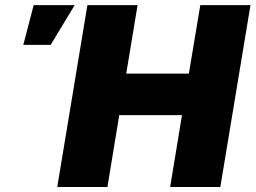

<svg xmlns="http://www.w3.org/2000/svg" viewBox="-20 -748 1022 768"><path d="M209 0 329.6 -727.5H530.3L484.9 -453.6H735.4L781.2 -727.5H981.9L861.3 0H660.6L708 -287.6H457L409.7 0ZM73.2 -568.4 114.7 -727.5H278.8L182.6 -568.4Z"/></svg>

Font: Inter 24pt Black
Style: Italic
Weight: 900
Italic angle: -9.3988°
Designer: Rasmus Andersson
Foundry: rsms
Version: Version 4.001;git-66647c0bb